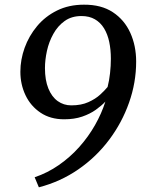

<svg xmlns="http://www.w3.org/2000/svg" viewBox="-20 -768 622 820"><path d="M146 32 128 -11Q183 -29.5 231.2 -63Q279.5 -96.5 318.5 -140.2Q357.5 -184 385.8 -233.8Q414 -283.5 430 -334Q413.5 -316.5 389 -299Q364.5 -281.5 331 -270Q297.5 -258.5 254 -258.5Q195 -258.5 153 -286.8Q111 -315 89 -361.2Q67 -407.5 67 -461.5Q67 -513 85.2 -563.8Q103.5 -614.5 138.2 -656.2Q173 -698 223.5 -723Q274 -748 338.5 -748Q412.5 -748.5 462 -715.8Q511.5 -683 536.5 -627.8Q561.5 -572.5 561.5 -505Q561.5 -415.5 531.2 -329.8Q501 -244 446 -170.8Q391 -97.5 314.8 -44.8Q238.5 8 146 32ZM284.5 -318Q327 -318 357.5 -331.8Q388 -345.5 408 -364Q428 -382.5 439.5 -396.5Q446.5 -424 450 -455.5Q453.5 -487 453.5 -517Q453.5 -556 446.5 -589Q439.5 -622 424.5 -646.8Q409.5 -671.5 385.5 -685.5Q361.5 -699.5 328 -699.5Q285.5 -699.5 256 -678.2Q226.5 -657 207.8 -623.2Q189 -589.5 180.5 -550.8Q172 -512 172 -477Q172 -426 186.5 -390.2Q201 -354.5 226.5 -336.2Q252 -318 284.5 -318Z"/></svg>

Font: Merriweather 24pt
Style: Italic
Weight: 400
Italic angle: -7.8°
Designer: Eben Sorkin
Foundry: Eben Sorkin
Version: Version 2.101